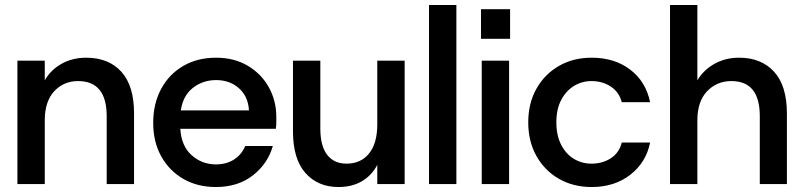

<svg xmlns="http://www.w3.org/2000/svg" viewBox="-20 -740 3235 772"><path d="M50 0V-496H160V-417Q184 -459 227.5 -483.5Q271 -508 326 -508Q417 -508 468 -451.5Q519 -395 519 -284V0H409V-273Q409 -414 294 -414Q236 -414 198 -373Q160 -332 160 -256V0Z M848 12Q774 12 717.5 -20.5Q661 -53 628.5 -111Q596 -169 596 -246Q596 -323 628 -382.5Q660 -442 717 -475Q774 -508 849 -508Q922 -508 976.5 -475.5Q1031 -443 1061 -389Q1091 -335 1091 -269Q1091 -259 1091 -247.5Q1091 -236 1089 -222H705Q709 -153 750.5 -116Q792 -79 848 -79Q891 -79 921.5 -99Q952 -119 966 -153H1077Q1057 -82 997 -35Q937 12 848 12ZM849 -418Q796 -418 756 -387Q716 -356 707 -296H981Q978 -352 941 -385Q904 -418 849 -418Z M1341 12Q1258 12 1208 -44.5Q1158 -101 1158 -212V-496H1268V-223Q1268 -153 1295.5 -117.5Q1323 -82 1373 -82Q1431 -82 1464 -123Q1497 -164 1497 -240V-496H1607V0H1497V-77Q1475 -35 1435.5 -11.5Q1396 12 1341 12Z M1705 0V-720H1815V0Z M1914 -584V-703H2031V-584ZM1917 0V-496H2027V0Z M2359 12Q2285 12 2227.5 -21Q2170 -54 2137 -112.5Q2104 -171 2104 -248Q2104 -325 2137 -383.5Q2170 -442 2227.5 -475Q2285 -508 2359 -508Q2451 -508 2514 -460Q2577 -412 2594 -329H2480Q2470 -369 2436.5 -391.5Q2403 -414 2358 -414Q2320 -414 2288 -394.5Q2256 -375 2236.5 -338Q2217 -301 2217 -248Q2217 -195 2236.5 -157.5Q2256 -120 2288 -101Q2320 -82 2358 -82Q2403 -82 2436.5 -104Q2470 -126 2480 -167H2594Q2578 -87 2514.5 -37.5Q2451 12 2359 12Z M2674 0V-720H2784V-417Q2809 -459 2853 -483.5Q2897 -508 2952 -508Q3041 -508 3092.5 -451.5Q3144 -395 3144 -284V0H3035V-273Q3035 -414 2921 -414Q2862 -414 2823 -373Q2784 -332 2784 -256V0Z"/></svg>

Font: HostGroteskMedium
Style: Regular
Weight: 500
Designer: Doukan Karapınar based on Poppins by Indian Type Foundry, Jonny Pinhorn
Foundry: Element Type
Version: Version 1.001; ttfautohint (v1.8.4.7-5d5b)